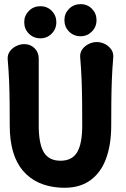

<svg xmlns="http://www.w3.org/2000/svg" viewBox="-20 -890 607 927"><path d="M97 -677Q127 -677 147 -657Q167 -637 167 -607Q167 -549 167 -497Q167 -445 167 -393.5Q167 -342 167 -284Q167 -196 191.5 -155Q216 -114 272 -114Q328 -114 352.5 -155Q377 -196 377 -284Q377 -342 376.5 -396Q376 -450 374 -504Q372 -558 367 -615Q366 -636 377.5 -652Q389 -668 408 -677.5Q427 -687 447 -687Q468 -687 486.5 -677.5Q505 -668 516.5 -652Q528 -636 527 -615Q522 -558 520 -504Q518 -450 517.5 -396Q517 -342 517 -284Q517 -189 490.5 -120Q464 -51 409.5 -15Q355 21 271 16Q154 9 90.5 -66Q27 -141 27 -284Q27 -342 26.5 -393.5Q26 -445 24 -496.5Q22 -548 17 -605Q16 -626 27.5 -642Q39 -658 58 -667.5Q77 -677 97 -677ZM175 -705Q142 -705 119.5 -727.5Q97 -750 97 -783Q97 -815 119.5 -837.5Q142 -860 175 -860Q208 -860 230 -837.5Q252 -815 252 -783Q252 -750 229.5 -727.5Q207 -705 175 -705ZM369 -715Q336 -715 313.5 -737.5Q291 -760 291 -793Q291 -825 313.5 -847.5Q336 -870 369 -870Q402 -870 424 -847.5Q446 -825 446 -793Q446 -760 423.5 -737.5Q401 -715 369 -715Z"/></svg>

Font: Winky Sans SemiBold
Style: Regular
Weight: 600
Designer: Simon Atzbach
Foundry: typofactur
Version: Version 1.205